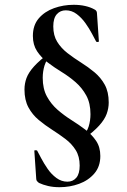

<svg xmlns="http://www.w3.org/2000/svg" viewBox="-20 -592 528 800"><path d="M326 -11 318 -20Q342 -40 349.5 -65Q357 -90 357 -116Q357 -162 339.5 -194Q322 -226 295 -249.5Q268 -273 237 -292Q206 -311 179 -331.5Q152 -352 134.5 -378.5Q117 -405 117 -442Q117 -487 141.5 -515.5Q166 -544 205 -558Q244 -572 287 -572Q313 -572 335 -567Q357 -562 373 -553Q384 -548 384 -537L392 -420Q392 -417 386.5 -417Q381 -417 380 -420Q374 -431 363 -452Q352 -473 336 -495.5Q320 -518 299.5 -533.5Q279 -549 254 -549Q231 -549 216.5 -532.5Q202 -516 202 -482Q202 -444 218.5 -417.5Q235 -391 261.5 -370.5Q288 -350 317.5 -331.5Q347 -313 373.5 -291Q400 -269 416.5 -239Q433 -209 433 -165Q433 -141 424.5 -117.5Q416 -94 393 -68.5Q370 -43 326 -11ZM228 188Q202 188 180.5 183Q159 178 142 170Q138 167 134.5 163Q131 159 131 153L123 36Q123 34 128.5 34Q134 34 135 36Q141 47 152 68Q163 89 178.5 111.5Q194 134 215 149.5Q236 165 261 165Q284 165 298 148.5Q312 132 312 98Q312 60 295.5 33.5Q279 7 252.5 -13Q226 -33 197 -51.5Q168 -70 141.5 -92Q115 -114 98.5 -144.5Q82 -175 82 -219Q82 -244 90.5 -267Q99 -290 122 -315.5Q145 -341 188 -373L196 -364Q173 -344 165.5 -319Q158 -294 158 -268Q158 -222 175.5 -190Q193 -158 220 -134.5Q247 -111 278 -91.5Q309 -72 336 -51.5Q363 -31 380.5 -5Q398 21 398 58Q398 102 373 131Q348 160 309.5 174Q271 188 228 188Z"/></svg>

Font: Cormorant
Style: Bold
Weight: 700
Designer: Christian Thalmann (Catharsis Fonts)
Foundry: Catharsis Fonts
Version: Version 4.000